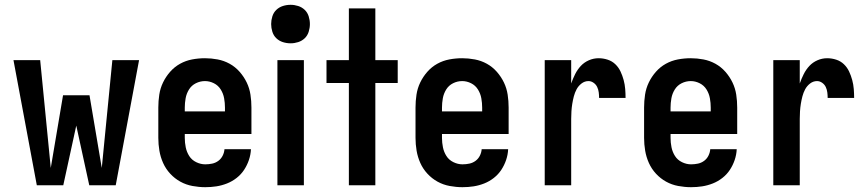

<svg xmlns="http://www.w3.org/2000/svg" viewBox="-20 -770 3603 798"><path d="M133 0 36 -520H147L191 -72L242 -374H352L403 -72L447 -520H558L461 0H351L297 -248L243 0Z M833 8Q807 8 780 3Q753 -2 729.5 -15Q706 -28 687.5 -48Q669 -68 658 -92.5Q647 -117 642.5 -143.5Q638 -170 638 -197V-323Q638 -350 642 -376.5Q646 -403 657.5 -427Q669 -451 687 -471.5Q705 -492 728.5 -505Q752 -518 778.5 -523Q805 -528 832 -528Q858 -528 884.5 -523Q911 -518 934.5 -505Q958 -492 976 -471.5Q994 -451 1005.5 -427Q1017 -403 1021 -376.5Q1025 -350 1025 -323V-213H748V-197Q748 -177 752 -157.5Q756 -138 766.5 -121.5Q777 -105 795.5 -96Q814 -87 833 -87Q848 -87 862 -90Q876 -93 887.5 -101.5Q899 -110 905.5 -123Q912 -136 913 -150H1023Q1022 -127 1014.5 -105Q1007 -83 994.5 -64Q982 -45 963.5 -30.5Q945 -16 923.5 -7.5Q902 1 879.5 4.5Q857 8 833 8ZM915 -307V-323Q915 -342 911.5 -361.5Q908 -381 897.5 -398Q887 -415 869 -424Q851 -433 832 -433Q812 -433 794 -424Q776 -415 765.5 -398Q755 -381 751.5 -361.5Q748 -342 748 -323V-307Z M1133 0V-520H1243V0ZM1188 -590Q1171 -590 1155.5 -595Q1140 -600 1128.5 -611Q1117 -622 1112 -638Q1107 -654 1107 -670Q1107 -686 1112 -702Q1117 -718 1128.5 -729Q1140 -740 1155.5 -745Q1171 -750 1188 -750Q1204 -750 1219.5 -745Q1235 -740 1246.5 -729Q1258 -718 1263 -702Q1268 -686 1268 -670Q1268 -654 1263 -638Q1258 -622 1246.5 -611Q1235 -600 1219.5 -595Q1204 -590 1188 -590Z M1430 0V-425H1337V-520H1430V-735H1540V-520H1633V-425H1540V0Z M1902 8Q1876 8 1849 3Q1822 -2 1798.5 -15Q1775 -28 1756.5 -48Q1738 -68 1727 -92.5Q1716 -117 1711.5 -143.5Q1707 -170 1707 -197V-323Q1707 -350 1711 -376.5Q1715 -403 1726.5 -427Q1738 -451 1756 -471.5Q1774 -492 1797.5 -505Q1821 -518 1847.5 -523Q1874 -528 1901 -528Q1927 -528 1953.5 -523Q1980 -518 2003.5 -505Q2027 -492 2045 -471.5Q2063 -451 2074.5 -427Q2086 -403 2090 -376.5Q2094 -350 2094 -323V-213H1817V-197Q1817 -177 1821 -157.5Q1825 -138 1835.5 -121.5Q1846 -105 1864.5 -96Q1883 -87 1902 -87Q1917 -87 1931 -90Q1945 -93 1956.5 -101.5Q1968 -110 1974.5 -123Q1981 -136 1982 -150H2092Q2091 -127 2083.5 -105Q2076 -83 2063.5 -64Q2051 -45 2032.5 -30.5Q2014 -16 1992.5 -7.5Q1971 1 1948.5 4.5Q1926 8 1902 8ZM1984 -307V-323Q1984 -342 1980.5 -361.5Q1977 -381 1966.5 -398Q1956 -415 1938 -424Q1920 -433 1901 -433Q1881 -433 1863 -424Q1845 -415 1834.5 -398Q1824 -381 1820.5 -361.5Q1817 -342 1817 -323V-307Z M2244 0V-520H2354V-423Q2361 -443 2370.5 -462Q2380 -481 2394 -496Q2408 -511 2427.5 -519.5Q2447 -528 2468 -528Q2487 -528 2505.5 -522Q2524 -516 2537.5 -503Q2551 -490 2559 -473Q2567 -456 2572 -437.5Q2577 -419 2578.5 -400Q2580 -381 2580 -363H2470Q2470 -374 2468.5 -386Q2467 -398 2462 -408.5Q2457 -419 2447 -426Q2437 -433 2426 -433Q2410 -433 2397 -423Q2384 -413 2376.5 -399Q2369 -385 2365 -369.5Q2361 -354 2358.5 -338.5Q2356 -323 2355 -307Q2354 -291 2354 -276V0Z M2852 8Q2826 8 2799 3Q2772 -2 2748.5 -15Q2725 -28 2706.5 -48Q2688 -68 2677 -92.5Q2666 -117 2661.5 -143.5Q2657 -170 2657 -197V-323Q2657 -350 2661 -376.5Q2665 -403 2676.5 -427Q2688 -451 2706 -471.5Q2724 -492 2747.5 -505Q2771 -518 2797.5 -523Q2824 -528 2851 -528Q2877 -528 2903.5 -523Q2930 -518 2953.5 -505Q2977 -492 2995 -471.5Q3013 -451 3024.5 -427Q3036 -403 3040 -376.5Q3044 -350 3044 -323V-213H2767V-197Q2767 -177 2771 -157.5Q2775 -138 2785.5 -121.5Q2796 -105 2814.5 -96Q2833 -87 2852 -87Q2867 -87 2881 -90Q2895 -93 2906.5 -101.5Q2918 -110 2924.5 -123Q2931 -136 2932 -150H3042Q3041 -127 3033.5 -105Q3026 -83 3013.5 -64Q3001 -45 2982.5 -30.5Q2964 -16 2942.5 -7.5Q2921 1 2898.5 4.5Q2876 8 2852 8ZM2934 -307V-323Q2934 -342 2930.5 -361.5Q2927 -381 2916.5 -398Q2906 -415 2888 -424Q2870 -433 2851 -433Q2831 -433 2813 -424Q2795 -415 2784.5 -398Q2774 -381 2770.5 -361.5Q2767 -342 2767 -323V-307Z M3194 0V-520H3304V-423Q3311 -443 3320.5 -462Q3330 -481 3344 -496Q3358 -511 3377.5 -519.5Q3397 -528 3418 -528Q3437 -528 3455.5 -522Q3474 -516 3487.5 -503Q3501 -490 3509 -473Q3517 -456 3522 -437.5Q3527 -419 3528.5 -400Q3530 -381 3530 -363H3420Q3420 -374 3418.5 -386Q3417 -398 3412 -408.5Q3407 -419 3397 -426Q3387 -433 3376 -433Q3360 -433 3347 -423Q3334 -413 3326.5 -399Q3319 -385 3315 -369.5Q3311 -354 3308.5 -338.5Q3306 -323 3305 -307Q3304 -291 3304 -276V0Z"/></svg>

Font: Iosevka QP
Style: Bold
Weight: 700
Designer: Belleve Invis
Foundry: Belleve Invis
Version: Version 20.0.0; ttfautohint (v1.8.4)